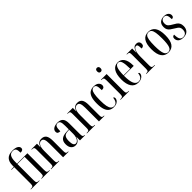

<svg xmlns="http://www.w3.org/2000/svg" viewBox="327 -2216 3666 3666"><g transform="rotate(-45 2160.0 -382.5)"><path d="M20 0V-10H40Q66 -10 80.5 -22.5Q95 -35 95 -84V-526H24V-536H95V-574Q95 -672 144 -723.5Q193 -775 298 -775Q372 -775 411.5 -750.5Q451 -726 451 -688Q451 -663 433.5 -649.5Q416 -636 377 -636Q377 -704 360 -734.5Q343 -765 292 -765Q231 -765 206 -718.5Q181 -672 181 -589V-536H461V-84Q461 -36 473.5 -23Q486 -10 521 -10H532V0H308V-10H314Q350 -10 362.5 -23Q375 -36 375 -85V-526H181V-84Q181 -35 194.5 -22.5Q208 -10 236 -10H254V0Z M565 0V-10H571Q598 -10 611.5 -15Q625 -20 629.5 -36Q634 -52 634 -83V-456Q634 -487 629.5 -501.5Q625 -516 612 -521Q599 -526 573 -526H568V-536H719V-442H721Q734 -489 763.5 -517Q793 -545 844 -545Q912 -545 943.5 -501Q975 -457 975 -360V-83Q975 -37 985.5 -23.5Q996 -10 1033 -10H1037V0H889V-370Q889 -447 872.5 -484Q856 -521 815 -521Q775 -521 747.5 -478.5Q720 -436 720 -341V-81Q720 -35 731 -22.5Q742 -10 780 -10H785V0Z M1219 10Q1166 10 1132 -29Q1098 -68 1098 -141Q1098 -220 1142 -256.5Q1186 -293 1277 -297L1342 -300V-396Q1342 -475 1326.5 -505Q1311 -535 1273 -535Q1235 -535 1218.5 -503Q1202 -471 1202 -388Q1130 -388 1130 -444Q1130 -491 1172 -518Q1214 -545 1281 -545Q1354 -545 1391.5 -506Q1429 -467 1429 -372V-87Q1429 -38 1439.5 -24Q1450 -10 1478 -10H1480V0H1344V-96H1342Q1311 10 1219 10ZM1248 -13Q1276 -13 1297 -35Q1318 -57 1330 -94.5Q1342 -132 1342 -178V-290L1296 -287Q1232 -283 1208.5 -248Q1185 -213 1185 -141Q1185 -75 1201 -44Q1217 -13 1248 -13Z M1533 0V-10H1539Q1566 -10 1579.5 -15Q1593 -20 1597.5 -36Q1602 -52 1602 -83V-456Q1602 -487 1597.5 -501.5Q1593 -516 1580 -521Q1567 -526 1541 -526H1536V-536H1687V-442H1689Q1702 -489 1731.5 -517Q1761 -545 1812 -545Q1880 -545 1911.5 -501Q1943 -457 1943 -360V-83Q1943 -37 1953.5 -23.5Q1964 -10 2001 -10H2005V0H1857V-370Q1857 -447 1840.5 -484Q1824 -521 1783 -521Q1743 -521 1715.5 -478.5Q1688 -436 1688 -341V-81Q1688 -35 1699 -22.5Q1710 -10 1748 -10H1753V0Z M2250 10Q2197 10 2156 -15.5Q2115 -41 2092 -102Q2069 -163 2069 -268Q2069 -375 2092 -435Q2115 -495 2156.5 -520Q2198 -545 2252 -545Q2326 -545 2359.5 -514Q2393 -483 2393 -442Q2393 -417 2377 -400Q2361 -383 2318 -383Q2318 -469 2303.5 -502Q2289 -535 2251 -535Q2220 -535 2199 -512.5Q2178 -490 2167 -432.5Q2156 -375 2156 -269Q2156 -169 2168 -110.5Q2180 -52 2205 -26.5Q2230 -1 2267 -1Q2354 -1 2369 -129Q2383 -125 2388.5 -115.5Q2394 -106 2394 -92Q2394 -71 2380.5 -47.5Q2367 -24 2335.5 -7Q2304 10 2250 10Z M2552 -644Q2533 -644 2520 -656.5Q2507 -669 2507 -698Q2507 -728 2520 -740Q2533 -752 2552 -752Q2571 -752 2584.5 -740Q2598 -728 2598 -698Q2598 -669 2584.5 -656.5Q2571 -644 2552 -644ZM2440 0V-10H2453Q2489 -10 2501.5 -23Q2514 -36 2514 -85V-452Q2514 -499 2502 -512.5Q2490 -526 2456 -526H2446V-536H2600V-84Q2600 -36 2612.5 -23Q2625 -10 2660 -10H2671V0Z M2915 10Q2822 10 2773.5 -61.5Q2725 -133 2725 -263Q2725 -404 2772.5 -474.5Q2820 -545 2906 -545Q2988 -545 3032 -480Q3076 -415 3076 -298V-280H2811Q2811 -129 2842 -65.5Q2873 -2 2933 -2Q2977 -2 3003.5 -31Q3030 -60 3037 -123Q3061 -117 3061 -92Q3061 -71 3045.5 -47Q3030 -23 2997.5 -6.5Q2965 10 2915 10ZM2991 -290Q2990 -420 2971.5 -477.5Q2953 -535 2906 -535Q2859 -535 2836 -478Q2813 -421 2811 -290Z M3138 0V-10H3139Q3180 -10 3192 -22.5Q3204 -35 3204 -81V-456Q3204 -487 3199.5 -501.5Q3195 -516 3181.5 -521Q3168 -526 3141 -526H3138V-536H3290V-424H3292Q3306 -478 3331.5 -512Q3357 -546 3406 -546Q3445 -546 3465 -525.5Q3485 -505 3485 -472Q3485 -408 3417 -408Q3417 -470 3408.5 -494Q3400 -518 3375 -518Q3338 -518 3314.5 -462.5Q3291 -407 3291 -300V-81Q3291 -51 3296 -35.5Q3301 -20 3316 -15Q3331 -10 3360 -10H3371V0Z M3728 10Q3639 10 3589 -58Q3539 -126 3539 -268Q3539 -545 3730 -545Q3822 -545 3870 -476Q3918 -407 3918 -268Q3918 -125 3870 -57.5Q3822 10 3728 10ZM3729 0Q3786 0 3808.5 -61.5Q3831 -123 3831 -268Q3831 -367 3821.5 -425.5Q3812 -484 3789.5 -509.5Q3767 -535 3728 -535Q3691 -535 3668.5 -509.5Q3646 -484 3636.5 -425.5Q3627 -367 3627 -268Q3627 -122 3651 -61Q3675 0 3729 0Z M4131 10Q4080 10 4049 -6Q4018 -22 4004.5 -47Q3991 -72 3991 -98Q3991 -130 4006.5 -143.5Q4022 -157 4043 -157Q4043 -75 4064 -37.5Q4085 0 4135 0Q4179 0 4204.5 -27Q4230 -54 4230 -109Q4230 -143 4219 -163.5Q4208 -184 4186 -200Q4164 -216 4130 -236Q4091 -259 4062.5 -280Q4034 -301 4018.5 -329Q4003 -357 4003 -401Q4003 -472 4042.5 -508Q4082 -544 4150 -544Q4213 -544 4244.5 -517Q4276 -490 4276 -450Q4276 -396 4222 -396Q4222 -470 4204.5 -502Q4187 -534 4146 -534Q4109 -534 4086 -509Q4063 -484 4063 -437Q4063 -389 4089 -363Q4115 -337 4168 -308Q4202 -290 4229 -270.5Q4256 -251 4272.5 -221.5Q4289 -192 4289 -144Q4289 -73 4249.5 -31.5Q4210 10 4131 10Z"/></g></svg>

Font: Noto Serif Display ExtraCondensed
Style: Regular
Weight: 400
Width: 2
Designer: Monotype Design Team
Foundry: Monotype Imaging Inc.
Version: Version 2.009